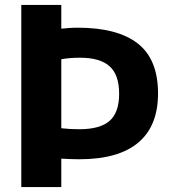

<svg xmlns="http://www.w3.org/2000/svg" viewBox="-20 -760 704 780"><path d="M66.5 0V-740H229V-643.5Q243 -645 260.2 -646.2Q277.5 -647.5 295.5 -647.5Q457.5 -647.5 539.8 -583.2Q622 -519 622 -380Q622 -248 541.5 -180.5Q461 -113 302 -113Q282.5 -113 265 -113.8Q247.5 -114.5 229 -115.5V0ZM302.5 -235Q386 -235 425 -268.8Q464 -302.5 464 -379Q464 -456 425.2 -490.8Q386.5 -525.5 305.5 -525.5Q283 -525.5 265 -524Q247 -522.5 229 -519.5V-239Q247.5 -237 264.5 -236Q281.5 -235 302.5 -235Z"/></svg>

Font: Encode Sans SC Condensed Thin
Style: Bold
Weight: 700
Version: Version 3.002